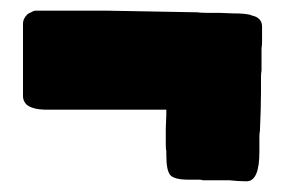

<svg xmlns="http://www.w3.org/2000/svg" viewBox="-20 -535 568 359"><path d="M441 -196Q434 -196 425.5 -196.5Q417 -197 408 -198H359Q357 -199 353 -199Q349 -199 334 -199Q306 -199 298.5 -207.5Q291 -216 291 -245V-253Q290 -255 290 -265V-295L291 -321V-330H73Q43 -329 30 -339Q23 -346 23 -355V-491Q23 -500 31 -508Q32 -509 34 -510Q36 -511 38 -512Q43 -515 46 -515H183L348 -512Q356 -511 366 -511Q376 -511 389 -511L415 -510Q443 -510 451 -506Q470 -502 470 -485Q470 -464 470 -457Q470 -450 469 -445V-403Q468 -398 468 -391Q468 -384 468 -363Q468 -348 467.5 -330.5Q467 -313 466 -290Q465 -286 465 -279.5Q465 -273 465 -251Q465 -196 441 -196Z"/></svg>

Font: Sigmar
Style: Regular
Weight: 400
Designer: Vernon Adams
Foundry: Vernon Adams
Version: Version 1.000; ttfautohint (v1.8.4.7-5d5b);gftools[0.9.24]